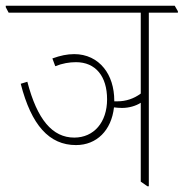

<svg xmlns="http://www.w3.org/2000/svg" viewBox="-40 -642 638 667"><path d="M224 -138C296 -138 347 -189 356 -269C364 -268 374 -267 384 -267C408 -267 432 -274 449 -285V-11L472 5H477V-598H578V-603L567 -622H-20V-617L-10 -598H449V-317C425 -299 397 -290 368 -290C364 -290 360 -290 357 -290C357 -290 357 -291 357 -292C357 -338 344 -378 321 -406C297 -436 261 -454 218 -454C193 -454 170 -449 142 -439L152 -412C177 -422 201 -426 224 -426C292 -426 332 -377 332 -297C332 -217 286 -164 218 -164C142 -164 89 -227 55 -358L32 -351C69 -207 131 -138 224 -138Z"/></svg>

Font: Noto Serif Devanagari Condensed Thin
Style: Regular
Weight: 100
Width: 3
Designer: Universal Thirst, Indian Type Foundry and the Monotype Design Team
Foundry: Monotype Imaging Inc.
Version: Version 2.004